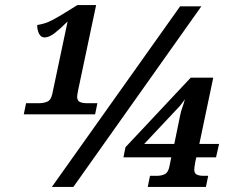

<svg xmlns="http://www.w3.org/2000/svg" viewBox="-20 -739 922 759"><path d="M74 -287 83 -331H134Q153 -331 167.5 -337.5Q182 -344 187 -369L247 -653H246Q218 -625 196 -608Q174 -591 156 -591Q142 -591 134.5 -605.5Q127 -620 127 -640Q144 -643 157 -647Q170 -651 185.5 -659Q201 -667 224.5 -681Q248 -695 286 -719H360L289 -383Q287 -374 286 -366.5Q285 -359 285 -357Q285 -340 296.5 -335.5Q308 -331 324 -331H365L356 -287ZM185 0 692 -714H776L270 0ZM564 0 573 -44H601Q618 -44 631.5 -50.5Q645 -57 650 -82L657 -117H468L476 -157L734 -432H823L768 -170H846L834 -117H756L752 -99Q750 -89 749 -80.5Q748 -72 748 -69Q748 -53 758.5 -48.5Q769 -44 783 -44H803L794 0ZM550 -170H669L692 -282Q695 -298 700.5 -313Q706 -328 711 -347Q706 -339 699.5 -331Q693 -323 690 -319Z"/></svg>

Font: Noto Serif
Style: Bold Italic
Weight: 700
Italic angle: -12°
Designer: Monotype Design Team
Foundry: Monotype Imaging Inc.
Version: Version 2.013